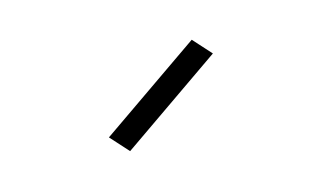

<svg xmlns="http://www.w3.org/2000/svg" viewBox="-39 -176 608 363"><g transform="rotate(10 265.0 5.0)"><path d="M226.1 118.2 182.1 99.6 304.2 -109.4 348.1 -90.8Z"/></g></svg>

Font: AzarMehrMonospaced
Style: SansBold
Weight: 1
Designer: Amin Abedi
Version: Version 1.00